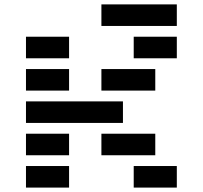

<svg xmlns="http://www.w3.org/2000/svg" viewBox="-20 -850 919 870"><path d="M97.7 -585.9V-683.6H293V-585.9ZM781.2 -830.1V-732.4H439.5V-830.1ZM585.9 -585.9V-683.6H781.2V-585.9ZM439.5 -439.5V-537.1H683.6V-439.5ZM97.7 -439.5V-537.1H293V-439.5ZM537.1 -390.6V-293H97.7V-390.6ZM439.5 -146.5V-244.1H683.6V-146.5ZM97.7 -146.5V-244.1H293V-146.5ZM97.7 0V-97.7H293V0ZM585.9 0V-97.7H781.2V0Z"/></svg>

Font: Trigram
Style: Regular
Weight: 400
Designer: GGBotNet
Foundry: GGBotNet
Version: 1.05